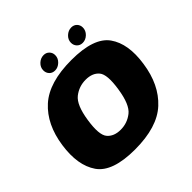

<svg xmlns="http://www.w3.org/2000/svg" viewBox="-185 -896 1071 1071"><g transform="rotate(-45 350.0 -361.0)"><path d="M293 5Q469.5 5 556.5 -75.5Q643.5 -156 664 -299.5Q685 -439.5 628.2 -519.5Q571.5 -599.5 395 -599.5Q218 -599.5 131 -520.8Q44 -442 23.5 -299.5Q3 -158.5 59.5 -76.8Q116 5 293 5ZM314.5 -129.5Q261.5 -129.5 234.2 -162Q207 -194.5 223 -298.5Q238.5 -401 279.5 -433.2Q320.5 -465.5 373.5 -465.5Q426.5 -465.5 453.5 -433.5Q480.5 -401.5 464.5 -298.5Q449 -194.5 408 -162Q367 -129.5 314.5 -129.5ZM289.5 -622Q312.5 -622 331.5 -640Q350.5 -658 350.5 -682.5Q350.5 -702 337.5 -715.2Q324.5 -728.5 304.5 -728.5Q280.5 -728.5 261.8 -710.8Q243 -693 243 -669Q243 -649 255.8 -635.5Q268.5 -622 289.5 -622ZM507.5 -622Q531 -622 549.8 -640Q568.5 -658 568.5 -682.5Q568.5 -702 555.8 -715.2Q543 -728.5 522.5 -728.5Q499 -728.5 480 -710.8Q461 -693 461 -669Q461 -649 474 -635.5Q487 -622 507.5 -622Z"/></g></svg>

Font: Anybody UltraCondensed Thin ExtraBold
Style: Italic
Weight: 800
Italic angle: -10°
Version: Version 1.111